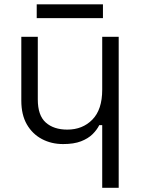

<svg xmlns="http://www.w3.org/2000/svg" viewBox="-20 -659 652 890"><path d="M530.2 -488.5V211.5H453.8V-79H440.2Q429.2 -57 408.9 -36.9Q388.5 -16.8 355.5 -4Q322.5 8.8 272.5 8.8Q218.2 8.8 174.4 -14.4Q130.5 -37.5 104.6 -82.1Q78.8 -126.8 78.8 -192.5V-488.5H155.2V-198Q155.2 -124 192.1 -91.1Q229 -58.2 292 -58.2Q362.8 -58.2 408.2 -104.6Q453.8 -151 453.8 -243.2V-488.5ZM150.2 -575V-639H457.2V-575Z"/></svg>

Font: Space 7353
Style: Regular
Weight: 400
Designer: Christine Claussen + Ruben Lyon  (Space 7353)
Version: Version 1.000;FEAKit 1.0